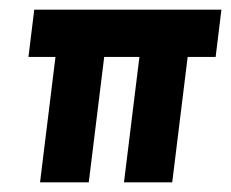

<svg xmlns="http://www.w3.org/2000/svg" viewBox="-20 -378 479 398"><path d="M439 -358 427 -260H369L337 0H237L269 -260H196L164 0H63L95 -260H39L51 -358Z"/></svg>

Font: Josefin Sans SemiBold
Style: Italic
Weight: 600
Italic angle: -7°
Designer: Santiago Orozco
Foundry: Typemade
Version: Version 2.000